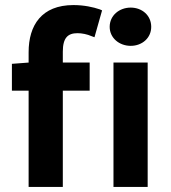

<svg xmlns="http://www.w3.org/2000/svg" viewBox="-20 -738 676 758"><path d="M27 -380H93V0H228V-380H334V-491H228V-534C228 -589 248 -607 286 -607C303 -607 324 -603 342 -595L353 -591L383 -697L374 -701C348 -710 311 -718 270 -718C144 -718 93 -638 93 -532V-491L27 -486ZM496 -708C451 -708 413 -677 413 -632C413 -588 451 -557 496 -557C541 -557 577 -588 577 -632C577 -677 541 -708 496 -708ZM563 -491H428V0H563Z"/></svg>

Font: Falling Sky
Style: SeBd
Weight: 600
Designer: Paul D. Hunt
Foundry: Adobe Systems Incorporated
Version: Version 1.02